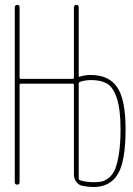

<svg xmlns="http://www.w3.org/2000/svg" viewBox="-20 -750 540 780"><path d="M299.8 -410.2V-24.4Q299.8 -20.5 304.7 -17.6Q332 -9.8 360.4 -9.8Q379.9 -9.8 393.6 -12.7Q407.2 -15.6 422.9 -28.3Q438.5 -41 447.8 -63.5Q457 -85.9 463.4 -127Q469.7 -168 469.7 -224.6Q469.7 -305.7 454.6 -351.1Q439.5 -396.5 414.6 -410.6Q389.6 -424.8 349.6 -424.8Q325.2 -424.8 303.7 -417Q299.8 -416 299.8 -410.2ZM40 -9.8V-719.7Q40 -729.5 49.8 -730Q59.6 -730.5 59.6 -719.7V-434.6Q59.6 -429.7 65.4 -429.7H275.4Q280.3 -429.7 280.3 -434.6V-719.7Q280.3 -729.5 290 -730Q299.8 -730.5 299.8 -719.7V-441.4Q299.8 -436.5 303.7 -438.5Q323.2 -445.3 349.6 -445.3Q422.9 -445.3 456.5 -395Q490.2 -344.7 490.2 -224.6Q490.2 -94.7 458.5 -42.5Q426.8 9.8 360.4 9.8Q338.9 9.8 314.5 4.9Q299.8 2 290 -11.2Q280.3 -24.4 280.3 -40V-405.3Q280.3 -410.2 275.4 -410.2H65.4Q60.5 -410.2 59.6 -405.3V-9.8Q59.6 0 49.8 0Q40 0 40 -9.8Z"/></svg>

Font: Rounded-X Mgen+ 1mn thin
Style: Regular
Weight: 100
Designer: [Source Han Sans]
Ryoko NISHIZUKA  (kana & ideographs); Paul D. Hunt (Latin, Greek & Cyrillic); Wenlong ZHANG  (bopomofo
Version: Version 1.059.20150602